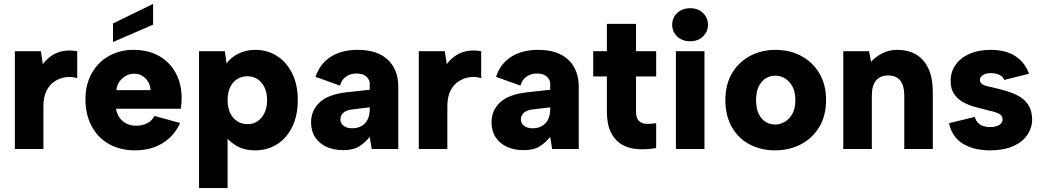

<svg xmlns="http://www.w3.org/2000/svg" viewBox="-20 -762 5331 982"><path d="M56 -500H189L199 -434Q218 -460 244.5 -477.5Q271 -495 303.5 -501Q336 -507 375 -500V-362Q349 -371 319 -367.5Q289 -364 262 -347.5Q235 -331 218.5 -299Q202 -267 202 -218V0H56Z M763 -742V-636L558 -547V-642ZM671 7Q594 7 537 -25.5Q480 -58 448.5 -117Q417 -176 417 -255Q417 -328 448 -385Q479 -442 535 -474.5Q591 -507 662 -507Q737 -507 792 -476.5Q847 -446 878 -390Q909 -334 909 -260Q909 -248 908 -235Q907 -222 905 -206H573Q578 -179 592 -159.5Q606 -140 627.5 -129.5Q649 -119 677 -119Q708 -119 733 -132Q758 -145 770 -169L901 -133Q871 -66 811 -29.5Q751 7 671 7ZM750 -301Q749 -326 737 -345Q725 -364 706 -375Q687 -386 664 -385Q641 -384 622.5 -373.5Q604 -363 591 -344.5Q578 -326 575 -301Z M1124 -77 1144 -78V200H998V-500H1130L1139 -437Q1158 -466 1197 -486.5Q1236 -507 1285 -507Q1348 -507 1397 -475.5Q1446 -444 1474.5 -386.5Q1503 -329 1503 -250Q1503 -172 1475 -114Q1447 -56 1397.5 -24.5Q1348 7 1285 7Q1227 7 1186.5 -18Q1146 -43 1124 -77ZM1346 -250Q1346 -305 1318 -338.5Q1290 -372 1245 -372Q1217 -372 1194 -358Q1171 -344 1157.5 -317Q1144 -290 1144 -250Q1144 -211 1157.5 -183.5Q1171 -156 1194 -141.5Q1217 -127 1245 -127Q1290 -127 1318 -161Q1346 -195 1346 -250Z M1881 0 1871 -62Q1845 -30 1815 -12Q1785 6 1735 6Q1688 6 1651 -10.5Q1614 -27 1592.5 -59Q1571 -91 1571 -136Q1571 -198 1615.5 -239Q1660 -280 1754 -290L1871 -303V-336Q1871 -353 1854.5 -369.5Q1838 -386 1803 -386Q1772 -386 1749.5 -370Q1727 -354 1719 -324L1594 -369Q1616 -436 1671.5 -471.5Q1727 -507 1809 -507Q1911 -507 1964 -456Q2017 -405 2017 -319V0ZM1871 -213 1778 -202Q1750 -198 1735.5 -184.5Q1721 -171 1721 -151Q1721 -132 1737 -119Q1753 -106 1781 -106Q1809 -106 1829 -117.5Q1849 -129 1860 -150.5Q1871 -172 1871 -204Z M2122 -500H2255L2265 -434Q2284 -460 2310.5 -477.5Q2337 -495 2369.5 -501Q2402 -507 2441 -500V-362Q2415 -371 2385 -367.5Q2355 -364 2328 -347.5Q2301 -331 2284.5 -299Q2268 -267 2268 -218V0H2122Z M2804 0 2794 -62Q2768 -30 2738 -12Q2708 6 2658 6Q2611 6 2574 -10.5Q2537 -27 2515.5 -59Q2494 -91 2494 -136Q2494 -198 2538.5 -239Q2583 -280 2677 -290L2794 -303V-336Q2794 -353 2777.5 -369.5Q2761 -386 2726 -386Q2695 -386 2672.5 -370Q2650 -354 2642 -324L2517 -369Q2539 -436 2594.5 -471.5Q2650 -507 2732 -507Q2834 -507 2887 -456Q2940 -405 2940 -319V0ZM2794 -213 2701 -202Q2673 -198 2658.5 -184.5Q2644 -171 2644 -151Q2644 -132 2660 -119Q2676 -106 2704 -106Q2732 -106 2752 -117.5Q2772 -129 2783 -150.5Q2794 -172 2794 -204Z M3084 -500V-640H3233V-500H3336V-371H3233V-191Q3233 -157 3248.5 -143Q3264 -129 3288 -128.5Q3312 -128 3336 -132V-5Q3285 4 3239 0.5Q3193 -3 3158.5 -24Q3124 -45 3104 -86Q3084 -127 3084 -191V-371H3014V-500Z M3437 -500H3583V0H3437ZM3510 -551Q3469 -551 3443.5 -575.5Q3418 -600 3418 -635Q3418 -671 3443.5 -695.5Q3469 -720 3510 -720Q3550 -720 3575.5 -695.5Q3601 -671 3601 -635Q3601 -600 3575.5 -575.5Q3550 -551 3510 -551Z M3944 7Q3871 7 3813 -24Q3755 -55 3722.5 -113Q3690 -171 3690 -250Q3690 -329 3723.5 -386.5Q3757 -444 3815.5 -475.5Q3874 -507 3946 -507Q4020 -507 4078.5 -475.5Q4137 -444 4171 -386.5Q4205 -329 4205 -251Q4205 -171 4170.5 -113Q4136 -55 4076.5 -24Q4017 7 3944 7ZM3944 -125Q3970 -125 3994 -139Q4018 -153 4033 -180.5Q4048 -208 4048 -250Q4048 -292 4033 -319.5Q4018 -347 3995 -361Q3972 -375 3946 -375Q3918 -375 3896 -361Q3874 -347 3860.5 -319.5Q3847 -292 3847 -250Q3847 -208 3860 -180.5Q3873 -153 3895 -139Q3917 -125 3944 -125Z M4293 -500H4425L4435 -446Q4460 -473 4494 -490Q4528 -507 4568 -507Q4627 -507 4667.5 -482Q4708 -457 4729.5 -409Q4751 -361 4751 -292V0H4605V-274Q4605 -324 4584.5 -350Q4564 -376 4523 -376Q4481 -376 4460 -349.5Q4439 -323 4439 -273V0H4293Z M4966 -164Q4971 -144 4982.5 -133Q4994 -122 5010 -117Q5026 -112 5043 -112Q5074 -112 5091 -123Q5108 -134 5108 -151Q5108 -168 5095.5 -176.5Q5083 -185 5063 -190.5Q5043 -196 5021 -201Q4996 -207 4965 -215.5Q4934 -224 4906 -239.5Q4878 -255 4860 -281.5Q4842 -308 4842 -348Q4842 -394 4867 -430Q4892 -466 4938 -486.5Q4984 -507 5047 -507Q5124 -507 5173 -475Q5222 -443 5243 -385L5116 -353Q5111 -366 5101 -373.5Q5091 -381 5076.5 -384.5Q5062 -388 5048 -388Q5022 -388 5007 -378Q4992 -368 4992 -353Q4992 -343 4998.5 -336Q5005 -329 5016.5 -325Q5028 -321 5043.5 -318Q5059 -315 5077 -310Q5107 -303 5138.5 -293Q5170 -283 5197 -266.5Q5224 -250 5241 -222.5Q5258 -195 5259 -152Q5259 -108 5234 -71.5Q5209 -35 5161 -14Q5113 7 5044 7Q4961 7 4905 -27Q4849 -61 4834 -132Z"/></svg>

Font: Albert Sans ExtraBold
Style: Regular
Weight: 800
Designer: Andreas Rasmussen
Foundry: a.Foundry
Version: Version 1.025